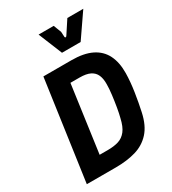

<svg xmlns="http://www.w3.org/2000/svg" viewBox="-220 -1051 1048 1168"><g transform="rotate(-30 303.5 -467.5)"><path d="M39 0 138 -700H335Q421 -700 476 -673Q531 -646 557 -594Q583 -542 582 -467Q581 -407 570.5 -338.5Q560 -270 547 -211Q529 -128 487 -82Q445 -36 383.5 -18Q322 0 243 0ZM196 -116H253Q298 -116 329.5 -126Q361 -136 383 -164Q405 -192 417 -246Q424 -272 431 -313Q438 -354 443 -395.5Q448 -437 448 -465Q449 -504 437.5 -530.5Q426 -557 399 -570.5Q372 -584 325 -584H261ZM308 -768 240 -935H346L367 -881L369 -845Q369 -839 374 -838.5Q379 -838 383 -845L442 -935H554L439 -768Z"/></g></svg>

Font: Finlandica SemiBold
Style: Italic
Weight: 600
Italic angle: -8°
Designer: Niklas Ekholm, Juho Hiilivirta, Jaakko Suomalainen
Foundry: Helsinki Type Studio
Version: Version 1.063